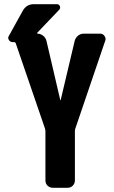

<svg xmlns="http://www.w3.org/2000/svg" viewBox="-20 -890 540 910"><path d="M455.1 -730.5Q467.8 -730.5 475.6 -719.2Q483.4 -708 478.5 -696.3L336.9 -280.3Q335 -274.4 335 -269.5V-35.2Q335 -20.5 325.2 -10.3Q315.4 0 299.8 0H230.5Q215.8 0 205.6 -9.8Q195.3 -19.5 195.3 -35.2V-269.5Q195.3 -273.4 193.4 -280.3L54.7 -684.6Q52.7 -689.5 48.8 -690.4H40Q28.3 -690.4 22 -700.7Q15.6 -710.9 22.5 -720.7L87.9 -838.9Q105.5 -870.1 139.6 -870.1H250Q259.8 -870.1 263.7 -860.8Q267.6 -851.6 260.7 -843.8L156.2 -734.4Q155.3 -733.4 156.2 -731.9Q157.2 -730.5 159.2 -730.5Q173.8 -729.5 185.1 -720.2Q196.3 -710.9 200.2 -696.3L265.6 -416Q265.6 -415 266.6 -415Q267.6 -415 267.6 -416L334 -696.3Q337.9 -710.9 349.6 -720.7Q361.3 -730.5 377 -730.5Z"/></svg>

Font: Rounded-L Mgen+ 1m bold
Style: Bold
Weight: 700
Designer: [Source Han Sans]
Ryoko NISHIZUKA  (kana & ideographs); Paul D. Hunt (Latin, Greek & Cyrillic); Wenlong ZHANG  (bopomofo
Version: Version 1.059.20150602